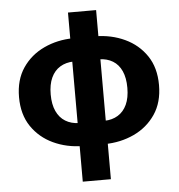

<svg xmlns="http://www.w3.org/2000/svg" viewBox="-55 -680 849 910"><g transform="rotate(-5 369.0 -225.5)"><path d="M302 176.7V-627.9H435.8V176.7ZM316.2 8.4Q240.7 7.5 176.8 -22.3Q113 -52.1 74.4 -108.9Q35.9 -165.8 35.9 -248.2Q35.9 -330.7 74.4 -387.4Q113 -444.2 176.8 -473.9Q240.7 -503.7 316.2 -504.5L308 -394.4Q271.4 -393.6 243.9 -376.9Q216.4 -360.2 201.5 -327.9Q186.5 -295.6 186.5 -248.2Q186.5 -200.8 201.5 -168.5Q216.4 -136.1 243.9 -119.3Q271.4 -102.5 308 -101.7ZM421.6 8.4 429.8 -101.7Q466.6 -102.5 494 -119.3Q521.4 -136.1 536.4 -168.5Q551.3 -200.8 551.3 -248.2Q551.3 -295.6 536.7 -327.9Q522.1 -360.2 494.7 -376.9Q467.3 -393.6 429.8 -394.4L421.6 -504.5Q497.8 -503.7 561.5 -473.9Q625.2 -444.2 663.6 -387.4Q701.9 -330.7 701.9 -248.2Q701.9 -165.8 663.4 -108.9Q624.8 -52.1 561.1 -22.3Q497.3 7.5 421.6 8.4Z"/></g></svg>

Font: Source Sans Variable
Style: Regular
Weight: 200
Designer: Paul D. Hunt
Foundry: Adobe Systems Incorporated
Version: Version 3.006;hotconv 1.0.111;makeotfexe 2.5.65597